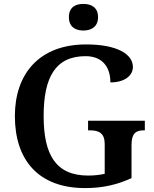

<svg xmlns="http://www.w3.org/2000/svg" viewBox="-20 -951 789 981"><path d="M406 -795C447 -795 481 -815 481 -863C481 -913 447 -931 406 -931C364 -931 332 -913 332 -863C332 -815 364 -795 406 -795ZM415 10C504 10 578 -7 652 -41V-211C652 -270 675 -285 714 -285H720V-334H430V-285H440C486 -285 515 -270 515 -215V-63C490 -57 460 -54 430 -54C264 -54 203 -162 203 -358C203 -554 262 -664 417 -664C507 -664 544 -604 544 -530C616 -530 659 -564 659 -609C659 -674 579 -724 420 -724C181 -724 56 -574 56 -358C56 -137 173 10 415 10Z"/></svg>

Font: Noto Serif Georgian SemiBold
Style: Regular
Weight: 600
Designer: Monotype Design Team, Akaki Razmadze
Foundry: Google LLC
Version: Version 2.003